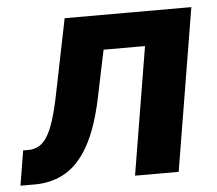

<svg xmlns="http://www.w3.org/2000/svg" viewBox="-79 -595 728 643"><g transform="rotate(-5 285.0 -273.0)"><path d="M-35.4 0 -16.2 -116.9H1.3Q21.2 -116.9 36.8 -125.8Q52.3 -134.6 65.1 -154.8Q77.8 -175 88.6 -209.3Q99.5 -243.5 109.7 -294.3L160.8 -545.9H586.7L496.4 0H349.7L420.8 -429.5H281.5L248.1 -269.6Q227.4 -170.9 194.3 -111.8Q161.3 -52.7 116 -26.4Q70.8 0 13.1 0Z"/></g></svg>

Font: Adwaita Sans
Style: Italic
Weight: 400
Italic angle: -9.39999°
Designer: Rasmus Andersson
Foundry: rsms
Version: Version 4.001;git-9221beed3